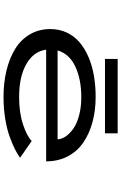

<svg xmlns="http://www.w3.org/2000/svg" viewBox="181 -858 688 1090"><g transform="rotate(90 525.0 -313.0)"><path d="M314.5 -637H737V-565H314.5ZM875.5 -83Q854.5 -67.5 826 -53.2Q797.5 -39 754.8 -23.5Q712 -8 653.5 1.5Q595 11 530.5 11Q449 11 379.5 -6Q310 -23 257.5 -55.2Q205 -87.5 175 -138.8Q145 -190 145 -254.5Q145 -306 165.2 -348.8Q185.5 -391.5 220.8 -421.2Q256 -451 304.8 -471.8Q353.5 -492.5 410.2 -502.2Q467 -512 530 -512Q607 -512 672.8 -494.2Q738.5 -476.5 788.8 -442.2Q839 -408 867.5 -353.8Q896 -299.5 896 -231H262Q271.5 -160 343.2 -118.8Q415 -77.5 530.5 -77.5Q619.5 -77.5 686 -99.5Q752.5 -121.5 780.5 -149ZM532.5 -430.5Q430 -430.5 357.8 -396.5Q285.5 -362.5 266.5 -296H771Q770 -319 754.5 -342Q739 -365 710.5 -385.2Q682 -405.5 635.2 -418Q588.5 -430.5 532.5 -430.5Z"/></g></svg>

Font: League Mono Extended
Style: Regular
Weight: 400
Width: 9
Designer: Tyler Finck
Foundry: The League of Moveable Type / Tyler Finck
Version: Version 2.210